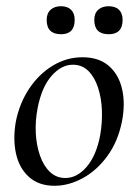

<svg xmlns="http://www.w3.org/2000/svg" viewBox="-20 -583 441 617"><path d="M155 14Q105 14 73.5 -14Q42 -42 31.5 -89Q21 -136 31 -193Q43 -252 74 -298.5Q105 -345 149.5 -372Q194 -399 245 -399Q298 -399 330 -371Q362 -343 372.5 -296Q383 -249 372 -193Q359 -128 325 -81.5Q291 -35 246 -10.5Q201 14 155 14ZM190 -11Q228 -11 259 -47.5Q290 -84 302 -149Q309 -189 307.5 -228.5Q306 -268 295 -301.5Q284 -335 264 -355Q244 -375 214 -375Q177 -375 145.5 -339Q114 -303 101 -236Q93 -195 95 -155.5Q97 -116 108.5 -83Q120 -50 140.5 -30.5Q161 -11 190 -11ZM329 -473Q283 -473 283 -519Q283 -540 295.5 -551.5Q308 -563 329 -563Q351 -563 362.5 -551.5Q374 -540 374 -519Q374 -473 329 -473ZM176 -473Q130 -473 130 -519Q130 -540 142.5 -551.5Q155 -563 176 -563Q197 -563 208.5 -551.5Q220 -540 220 -519Q220 -473 176 -473Z"/></svg>

Font: Cormorant Medium
Style: Italic
Weight: 500
Italic angle: -10°
Designer: Christian Thalmann (Catharsis Fonts)
Foundry: Catharsis Fonts
Version: Version 4.000